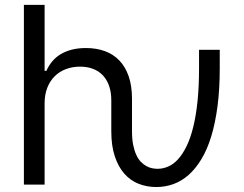

<svg xmlns="http://www.w3.org/2000/svg" viewBox="-20 -747 986 777"><path d="M76.7 -727.3H160.5V-460.2H167.6Q177.2 -481.5 191.4 -498.6Q205.6 -515.6 225.3 -527.5Q245 -539.4 270.4 -546Q295.8 -552.6 328.1 -552.6Q370 -552.6 404.3 -540.1Q438.6 -527.7 463.1 -502.1Q487.6 -476.6 500.9 -437.9Q514.2 -399.1 514.2 -346.6V-215.9Q514.2 -183.9 519 -160.3Q523.8 -136.7 531.8 -119.7Q539.8 -102.6 550.2 -92Q560.7 -81.3 572.3 -74.9Q583.8 -68.5 595.5 -66.2Q607.2 -63.9 617.9 -63.9Q639.9 -63.9 661 -73.2Q682.2 -82.4 700.6 -102.6Q719.1 -122.9 734.7 -154.7Q750.4 -186.4 761.7 -231.9Q773.1 -277.3 779.3 -336.8Q785.5 -396.3 785.5 -471.6V-545.5H869.3V-471.6Q869.3 -386.4 860.3 -317.5Q851.2 -248.6 834.9 -195.1Q818.5 -141.7 795.1 -103Q771.7 -64.3 743.3 -39.1Q714.8 -13.8 681.6 -2Q648.4 9.9 612.2 9.9Q574.2 9.9 541 -3.2Q507.8 -16.3 483.3 -44Q458.8 -71.7 444.6 -114.3Q430.4 -157 430.4 -215.9V-340.9Q430.4 -373.6 421.7 -398.8Q413 -424 396.7 -441.6Q380.3 -459.2 356.9 -468.2Q333.5 -477.3 304 -477.3Q273.1 -477.3 246.8 -467.3Q220.5 -457.4 201.3 -438.4Q182.2 -419.4 171.3 -391.7Q160.5 -364 160.5 -328.1V0H76.7Z"/></svg>

Font: Interop
Style: Regular
Weight: 400
Designer: Rasmus Andersson, Google, Jang Haemin
Foundry: jhaemin
Version: Version 1.008